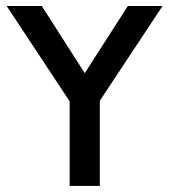

<svg xmlns="http://www.w3.org/2000/svg" viewBox="-20 -615 559 635"><path d="M210.4 0H310.1V-281.7L517.6 -595.2H402.8L260.3 -373L118.2 -595.2H2L210.4 -279.8Z"/></svg>

Font: Now SemiBold
Style: Regular
Weight: 600
Designer: Alfredo Marco Pradil
Foundry: Alfredo Marco Pradil
Version: Version 1.200;hotconv 1.0.109;makeotfexe 2.5.65596